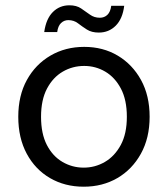

<svg xmlns="http://www.w3.org/2000/svg" viewBox="-20 -693 633 725"><path d="M296 12Q225 12 169 -20.5Q113 -53 81 -112.5Q49 -172 49 -252Q49 -332 81.5 -391Q114 -450 170.5 -483Q227 -516 298 -516Q369 -516 424.5 -483Q480 -450 512.5 -391Q545 -332 545 -252Q545 -172 512 -112.5Q479 -53 423 -20.5Q367 12 296 12ZM296 -60Q339 -60 376 -81.5Q413 -103 436 -145.5Q459 -188 459 -252Q459 -316 436.5 -358.5Q414 -401 377.5 -422.5Q341 -444 298 -444Q254 -444 217 -422.5Q180 -401 157.5 -358.5Q135 -316 135 -252Q135 -188 157 -145.5Q179 -103 216 -81.5Q253 -60 296 -60ZM353 -570Q326 -570 308 -581.5Q290 -593 274.5 -605Q259 -617 238 -617Q222 -617 210.5 -606Q199 -595 196 -572H147Q154 -622 179.5 -647.5Q205 -673 242 -673Q269 -673 286.5 -661Q304 -649 320 -637.5Q336 -626 357 -626Q374 -626 385.5 -637Q397 -648 400 -671H449Q443 -622 417 -596Q391 -570 353 -570Z"/></svg>

Font: DM Sans
Style: Regular
Weight: 400
Designer: Colophon Foundry, Jonny Pinhorn
Foundry: Colophon Foundry
Version: Version 4.004; ttfautohint (v1.8.4.7-5d5b)